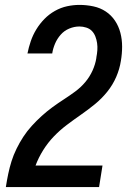

<svg xmlns="http://www.w3.org/2000/svg" viewBox="-20 -763 540 783"><path d="M4 0V-1Q8 -27 13.5 -53.5Q19 -80 27 -105.5Q35 -131 47.5 -156.5Q60 -182 75 -205Q90 -228 109.5 -249.5Q129 -271 150 -290Q171 -309 193.5 -325.5Q216 -342 240 -357.5Q264 -373 287 -390Q310 -407 328 -428.5Q346 -450 357.5 -475.5Q369 -501 373 -527V-529Q376 -544 377 -558.5Q378 -573 376 -587Q374 -601 369 -614Q364 -627 355 -636.5Q346 -646 332 -650.5Q318 -655 304 -655Q283 -655 262.5 -646.5Q242 -638 227.5 -621.5Q213 -605 204.5 -585Q196 -565 193 -545H92Q97 -570 105.5 -595Q114 -620 128 -643Q142 -666 161 -685.5Q180 -705 204 -718.5Q228 -732 253.5 -737.5Q279 -743 304 -743Q333 -743 361 -737Q389 -731 411.5 -716Q434 -701 449 -678.5Q464 -656 471 -629Q478 -602 478 -573Q478 -544 473 -515Q468 -482 454 -449.5Q440 -417 417.5 -389Q395 -361 367.5 -338.5Q340 -316 310.5 -295.5Q281 -275 252.5 -253.5Q224 -232 199.5 -206.5Q175 -181 156 -150.5Q137 -120 125 -88H398L384 0Z"/></svg>

Font: Iosevka SS18 Semibold
Style: Italic
Weight: 600
Italic angle: -9°
Monospace: yes
Designer: Belleve Invis
Foundry: Belleve Invis
Version: Version 25.1.1; ttfautohint (v1.8.4)